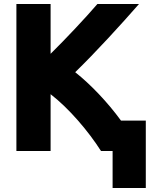

<svg xmlns="http://www.w3.org/2000/svg" viewBox="-20 -734 749 960"><path d="M62 21V-714H233V-465C311 -542 405 -642 467 -714H675C585 -611 459 -473 356 -373C432 -313 518 -223 585 -131H709V206H543V21H485C422 -78 325 -192 233 -263V21Z"/></svg>

Font: Repo ExtraBold
Style: Bold
Weight: 700
Designer: Stefan Peev
Foundry: Context Ltd
Version: Version 1.502